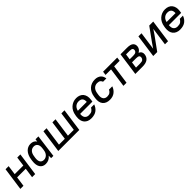

<svg xmlns="http://www.w3.org/2000/svg" viewBox="518 -2220 3939 3939"><g transform="rotate(-45 2487.5 -250.0)"><path d="M413 -214H163L133 0H43L113 -500H203L175 -296H425L453 -500H543L473 0H383Z M774 8Q734 8 702.5 -7.5Q671 -23 650.5 -53Q630 -83 622 -127.5Q614 -172 622 -231L627 -269Q635 -327 654.5 -371.5Q674 -416 702.5 -446.5Q731 -477 766.5 -492.5Q802 -508 842 -508Q933 -508 975 -442L982 -500H1066L1001 0H936V-71Q906 -31 865 -11.5Q824 8 774 8ZM808 -78Q860 -78 899 -117Q938 -156 947 -231L952 -269Q962 -344 933.5 -383Q905 -422 853 -422Q798 -422 761.5 -384.5Q725 -347 715 -269L709 -231Q700 -153 726.5 -115.5Q753 -78 808 -78Z M1213 -500H1303L1245 -82H1415L1473 -500H1563L1505 -82H1675L1733 -500H1823L1753 0H1143Z M2097 8Q2047 8 2008 -8.5Q1969 -25 1943.5 -56Q1918 -87 1908 -131Q1898 -175 1905 -231L1911 -269Q1919 -324 1941.5 -368Q1964 -412 1998.5 -443Q2033 -474 2076 -491Q2119 -508 2169 -508Q2219 -508 2258.5 -491.5Q2298 -475 2323 -444Q2348 -413 2358.5 -368.5Q2369 -324 2361 -269L2354 -221H1998Q1990 -148 2020.5 -111Q2051 -74 2108 -74Q2167 -74 2197 -95Q2227 -116 2248 -155H2340Q2314 -81 2256 -36.5Q2198 8 2097 8ZM2158 -426Q2104 -426 2065 -394.5Q2026 -363 2010 -299H2269Q2272 -365 2243.5 -395.5Q2215 -426 2158 -426Z M2637 8Q2533 8 2481 -54Q2429 -116 2445 -231L2451 -269Q2459 -326 2481 -370Q2503 -414 2536.5 -445Q2570 -476 2614 -492Q2658 -508 2709 -508Q2753 -508 2786 -496Q2819 -484 2841.5 -463.5Q2864 -443 2876.5 -415Q2889 -387 2893 -355H2797Q2790 -381 2766 -401.5Q2742 -422 2692 -422Q2635 -422 2595.5 -384Q2556 -346 2545 -269L2539 -231Q2529 -155 2558.5 -116.5Q2588 -78 2644 -78Q2695 -78 2724 -99Q2753 -120 2769 -155H2865Q2840 -83 2782.5 -37.5Q2725 8 2637 8Z M2943 -500H3353L3342 -418H3182L3123 0H3033L3092 -418H2932Z M3448 -500H3638Q3739 -500 3778.5 -462Q3818 -424 3809 -361Q3804 -330 3785.5 -304Q3767 -278 3733 -260Q3772 -243 3788 -212.5Q3804 -182 3798 -145Q3789 -77 3739 -38.5Q3689 0 3588 0H3378ZM3498 -216 3480 -82H3600Q3654 -82 3677 -99.5Q3700 -117 3705 -150Q3710 -182 3691 -199Q3672 -216 3618 -216ZM3527 -418 3509 -294H3609Q3664 -294 3687 -310.5Q3710 -327 3714 -356Q3718 -385 3700 -401.5Q3682 -418 3627 -418Z M4293 -393 4224 -290 4014 0H3898L3968 -500H4058L4003 -107L4073 -210L4282 -500H4398L4328 0H4238Z M4672 8Q4622 8 4583 -8.5Q4544 -25 4518.5 -56Q4493 -87 4483 -131Q4473 -175 4480 -231L4486 -269Q4494 -324 4516.5 -368Q4539 -412 4573.5 -443Q4608 -474 4651 -491Q4694 -508 4744 -508Q4794 -508 4833.5 -491.5Q4873 -475 4898 -444Q4923 -413 4933.5 -368.5Q4944 -324 4936 -269L4929 -221H4573Q4565 -148 4595.5 -111Q4626 -74 4683 -74Q4742 -74 4772 -95Q4802 -116 4823 -155H4915Q4889 -81 4831 -36.5Q4773 8 4672 8ZM4733 -426Q4679 -426 4640 -394.5Q4601 -363 4585 -299H4844Q4847 -365 4818.5 -395.5Q4790 -426 4733 -426Z"/></g></svg>

Font: Retni Sans Medium
Style: Italic
Weight: 500
Italic angle: -8°
Designer: Vitaly Kuzmin
Foundry: ParaType Ltd.
Version: Version 1.00;June 10, 2019;FontCreator 11.5.0.2425 64-bit; t